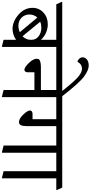

<svg xmlns="http://www.w3.org/2000/svg" viewBox="507 -1512 988 2096"><g transform="rotate(90 1001.0 -464.0)"><path d="M465.3 -584.5V5.9L460.9 9.3L387.2 -9.3V-145Q356.4 -124 325.7 -115.5Q294.9 -106.9 269.5 -106.9Q188.5 -106.9 113.5 -171.4Q38.6 -235.8 38.6 -325.2Q38.6 -396 90.1 -443.8Q141.6 -491.7 218.8 -491.7Q262.2 -491.7 306.4 -473.9Q350.6 -456.1 387.2 -417.5V-584.5H0L-27.3 -645L-24.4 -649.4H566.4L593.8 -588.9L590.8 -584.5ZM387.2 -301.8V-318.4Q387.2 -362.3 348.6 -391.8Q310.1 -421.4 253.9 -421.4Q237.3 -421.4 220.7 -418.2Q204.1 -415 190.4 -408.7L348.6 -215.8Q366.2 -232.4 376.7 -254.6Q387.2 -276.9 387.2 -301.8ZM111.3 -291.5Q111.3 -240.7 145.5 -205.8Q179.7 -170.9 234.9 -170.9Q252 -170.9 270.5 -174.8Q289.1 -178.7 304.2 -186.5L144.5 -377.9Q128.9 -360.8 120.1 -338.6Q111.3 -316.4 111.3 -291.5Z M1013.7 -584.5V5.9L1009.3 9.3L935.5 -9.3V-345.7H742.2V-274.9Q742.2 -254.4 733.9 -245.4Q725.6 -236.3 715.3 -236.3Q687.5 -236.3 640.9 -284.7Q594.2 -333 594.2 -372.6Q594.2 -399.4 620.1 -408Q646 -416.5 682.6 -416.5H935.5V-584.5H567.4L540 -645L543 -649.4H1114.7L1142.1 -588.9L1139.2 -584.5Z M946.3 -649.4Q838.4 -785.2 790 -825Q741.7 -864.7 703.6 -864.7Q676.8 -864.7 658 -851.8Q639.2 -838.9 627 -814.5Q606 -821.3 592.3 -836.9Q578.6 -852.5 578.6 -873Q578.6 -898.9 602.5 -918.7Q626.5 -938.5 669.9 -938.5Q719.2 -938.5 788.8 -887.2Q858.4 -835.9 1002.9 -649.4V-621.1H946.3Z M1620.1 -584.5V5.9L1615.7 9.3L1542 -9.3V-584.5H1329.6V-255.9Q1329.6 -216.3 1318.6 -196.8Q1307.6 -177.2 1286.1 -177.2Q1248 -177.2 1203.6 -223.9Q1159.2 -270.5 1159.2 -297.9Q1159.2 -308.6 1168.2 -316.9Q1177.2 -325.2 1197.8 -325.2H1253.9V-584.5H1115.2L1087.9 -645L1090.8 -649.4H1721.2L1748.5 -588.9L1745.6 -584.5Z M1895.5 9.3 1821.8 -9.3V-584.5H1721.2L1693.8 -645L1696.8 -649.4H2001L2028.3 -588.9L2025.4 -584.5H1899.9V5.9Z"/></g></svg>

Font: Sitara
Style: Regular
Weight: 400
Designer: Neelakash Kshetrimayum
Foundry: Neelakash Kshetrimayum
Version: Version 1.000;PS Version 1.000;PS 1.0;hotconv 1.;hotconv 1.0